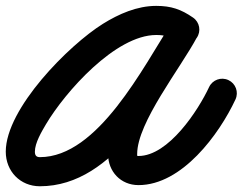

<svg xmlns="http://www.w3.org/2000/svg" viewBox="-55 -588 842 666"><path d="M614.6 -527C573.1 -555.7 538.6 -567.6 486.8 -567.6C420.7 -567.6 357.1 -539.7 301.9 -505.3C184.1 -431.8 -35 -211.9 -35 -61.9C-35 6 15.1 58.1 83.3 58.1C345.4 58.1 501.5 -262.5 626.6 -456C644.1 -483.1 629.9 -510.1 607.5 -523.2C585.2 -536.4 554.7 -535.6 539.6 -507.1C469.6 -375.4 319.8 -201.4 319.8 -53.8C319.8 7.1 363.6 54.1 425.4 54.1C576.4 54.1 705.4 -122.2 761.8 -243.1C773.6 -268.4 762.6 -298.5 737.3 -310.2C712.1 -322 682 -311.1 670.2 -285.8C633 -206 529.7 -46.9 425.4 -46.9C420.2 -46.9 420.8 -46.7 420.8 -53.8C420.8 -163.4 570.9 -350.8 628.8 -459.8C643.9 -488.2 630.9 -514.5 609.7 -527C588.6 -539.4 559.3 -537.9 541.8 -510.9C441.3 -355.4 284.9 -42.9 83.3 -42.9C70.4 -42.9 66 -49.7 66 -61.9C66 -92.3 89.6 -131.8 104.4 -156.9C170.7 -268.6 345.4 -466.6 486.8 -466.6C518.8 -466.6 533.1 -460.6 557.3 -443.9C580.3 -428 611.7 -433.8 627.5 -456.8C643.4 -479.8 637.6 -511.2 614.6 -527Z"/></svg>

Font: FRB American Cursive Guidelines Ultra
Style: Bold Italic
Weight: 1000
Italic angle: -25°
Version: Version 2.0;Modular Font Editor K font №1